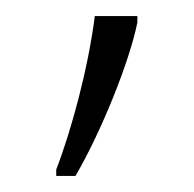

<svg xmlns="http://www.w3.org/2000/svg" viewBox="-20 -825 241 239"><path d="M50 -606H74C107 -663 141 -748 151 -797V-805H98C90 -741 69 -663 50 -614Z"/></svg>

Font: Kathrein 35 Thin
Style: Regular
Weight: 250
Designer: Lazydogs Typefoundry, based on Open Sans by Ascender Corporation
Foundry: Lazydogs Typefoundry
Version: Version 1.003;PS 001.003;hotconv 1.0.88;makeotf.lib2.5.64775